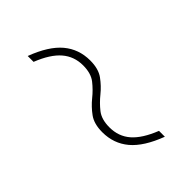

<svg xmlns="http://www.w3.org/2000/svg" viewBox="7 -461 486 486"><g transform="rotate(45 250.0 -218.5)"><path d="M446.5 -268.5Q426 -214 396.5 -189.2Q367 -164.5 326.5 -164.5Q296.5 -164.5 278.8 -177.5Q261 -190.5 247.5 -207.2Q234 -224 217.5 -237Q201 -250 172.5 -250Q140.5 -250 117.5 -230.2Q94.5 -210.5 77.5 -167.5H56.5Q77 -222 106.5 -246.8Q136 -271.5 176.5 -271.5Q206.5 -271.5 224.2 -258.5Q242 -245.5 255.5 -228.8Q269 -212 285.5 -199Q302 -186 330.5 -186Q363 -186 385.8 -205.8Q408.5 -225.5 425.5 -268.5Z"/></g></svg>

Font: Newsreader 16pt ExtraLight
Style: Italic
Weight: 275
Italic angle: -17°
Designer: Hugues Gentile
Foundry: Production Type
Version: Version 1.003; ttfautohint (v1.8.3)